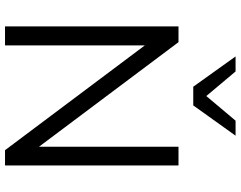

<svg xmlns="http://www.w3.org/2000/svg" viewBox="-117 -842 959 765"><g transform="rotate(90 362.5 -459.5)"><path d="M85.3 0H160.8V-587.3H138.2L578.4 0H639.2V-691.2H564.7V-103.9H588.2L148 -691.2H85.3ZM325.5 -750H400L520.6 -918.6H460.8L362.7 -802L264.7 -918.6H204.9Z"/></g></svg>

Font: LL Pando Sans
Style: Regular
Weight: 400
Designer: Joshua Smith
Foundry: Joshua Smith
Version: Version 1.000;Glyphs 3.2.1 (3258)